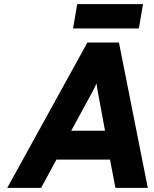

<svg xmlns="http://www.w3.org/2000/svg" viewBox="-20 -905 740 925"><path d="M352 -885H669L649 -768H332ZM401 -700H553L692 0H536L510 -136H252L178 0H15ZM486 -275 454 -448Q452 -457 449 -476Q446 -495 445 -503Q441 -494 432.5 -476.5Q424 -459 419 -451L323 -275Z"/></svg>

Font: Overpass Heavy
Style: Italic
Weight: 900
Italic angle: -10°
Designer: Delve Withrington, Dave Bailey
Foundry: Delve Fonts
Version: Version 3.000;DELV;Overpass